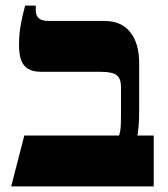

<svg xmlns="http://www.w3.org/2000/svg" viewBox="-20 -667 601 687"><path d="M20 0 67 -182H406Q409 -191 410.5 -201Q412 -211 412.5 -225.5Q413 -240 413 -262V-355Q413 -386 397.5 -398Q382 -410 341 -410H129Q86 -410 67 -432Q48 -454 48 -506Q48 -529 50 -548Q52 -567 56.5 -590.5Q61 -614 70 -647H108V-629Q108 -611 119 -601.5Q130 -592 154 -592H354Q414 -592 446 -552Q478 -512 478 -440V-278Q478 -262 477.5 -244.5Q477 -227 475.5 -211Q474 -195 472 -182H530V0Z"/></svg>

Font: Noto Serif Hebrew ExtraBold
Style: Regular
Weight: 800
Version: Version 2.003